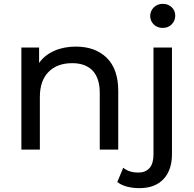

<svg xmlns="http://www.w3.org/2000/svg" viewBox="-20 -777 1005 997"><path d="M534.5 -476.5C494.8 -515.5 441.3 -535 374 -535C332 -535 294.5 -527.7 261.5 -513C228.5 -498.3 202.3 -477.3 183 -450V-530H91V0H187V-273C187 -329.7 202 -373.2 232 -403.5C262 -433.8 303 -449 355 -449C401 -449 436.3 -436 461 -410C485.7 -384 498 -345.3 498 -294V0H594V-305C594 -380.3 574.2 -437.5 534.5 -476.5ZM639 192C659 197.3 680.7 200 704 200C758 200 799.7 184.3 829 153C858.3 121.7 873 78.7 873 24V-530H777V26C777 56.7 770.2 79.8 756.5 95.5C742.8 111.2 723.3 119 698 119C666 119 640 110.7 620 94L589 168C602.3 178.7 619 186.7 639 192ZM778.5 -650C790.8 -638 806.3 -632 825 -632C843.7 -632 859.2 -638.2 871.5 -650.5C883.8 -662.8 890 -678 890 -696C890 -713.3 883.8 -727.8 871.5 -739.5C859.2 -751.2 843.7 -757 825 -757C806.3 -757 790.8 -750.8 778.5 -738.5C766.2 -726.2 760 -711.3 760 -694C760 -676.7 766.2 -662 778.5 -650Z"/></svg>

Font: ICO Headline
Style: Regular
Weight: 500
Designer: Julieta Ulanovsky
Foundry: Julieta Ulanovsky
Version: Version 7.200